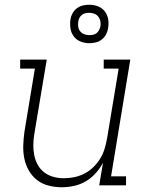

<svg xmlns="http://www.w3.org/2000/svg" viewBox="-20 -781 640 809"><path d="M240 8Q212 8 184.5 1Q157 -6 136 -22.5Q115 -39 101.5 -62.5Q88 -86 82.5 -113Q77 -140 78 -168.5Q79 -197 83 -226L127 -492H65V-530H177L125 -219Q121 -196 120.5 -173Q120 -150 124 -128.5Q128 -107 138.5 -87.5Q149 -68 166 -55Q183 -42 204.5 -36Q226 -30 249 -30Q271 -30 293 -34.5Q315 -39 335.5 -49.5Q356 -60 373 -76.5Q390 -93 402 -112.5Q414 -132 420.5 -153.5Q427 -175 431 -197L480 -492H417V-530H529L448 -38H511V0H398L414 -95Q401 -71 382.5 -50.5Q364 -30 340.5 -16.5Q317 -3 291 2.5Q265 8 240 8ZM356 -599Q337 -599 319.5 -606Q302 -613 291 -627.5Q280 -642 277 -661Q274 -680 277 -700Q279 -713 286 -725.5Q293 -738 304.5 -746.5Q316 -755 329.5 -758Q343 -761 356 -761Q376 -761 393.5 -754Q411 -747 422 -732.5Q433 -718 436 -699Q439 -680 435 -660Q433 -647 426 -634.5Q419 -622 407.5 -613.5Q396 -605 382.5 -602Q369 -599 356 -599ZM356 -633Q364 -633 372 -634.5Q380 -636 386.5 -641Q393 -646 397 -653.5Q401 -661 403 -669Q405 -680 403 -691Q401 -702 394.5 -710.5Q388 -719 378 -723Q368 -727 356 -727Q349 -727 341 -725.5Q333 -724 326 -719Q319 -714 315 -706.5Q311 -699 310 -691Q308 -680 309.5 -669Q311 -658 317.5 -649.5Q324 -641 334.5 -637Q345 -633 356 -633Z"/></svg>

Font: Iosevka Slab XLtExObl
Style: Regular
Weight: 200
Width: 7
Italic angle: -9°
Monospace: yes
Designer: Belleve Invis
Foundry: Belleve Invis
Version: Version 11.1.1; ttfautohint (v1.8.3)